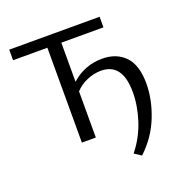

<svg xmlns="http://www.w3.org/2000/svg" viewBox="-147 -796 1099 1126"><g transform="rotate(-20 403.0 -233.0)"><path d="M523 -422Q612 -422 665 -367Q718 -312 718 -197Q718 -98 677 6.5Q636 111 550 192L507 164Q567 90 596.5 -0.5Q626 -91 626 -176Q626 -358 492 -358Q449 -358 405 -339.5Q361 -321 331 -288V0H244V-592H30V-658H594V-592H331V-348Q413 -422 523 -422Z"/></g></svg>

Font: EauTestText Medium
Style: Regular
Weight: 500
Designer: Christian Thalmann (Catharsis Fonts)
Version: Version 0.001;PS 000.001;hotconv 1.0.88;makeotf.lib2.5.64775